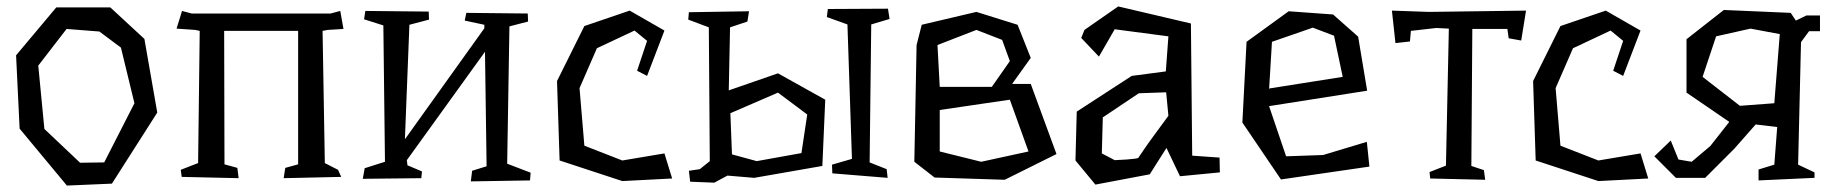

<svg xmlns="http://www.w3.org/2000/svg" viewBox="-20 -549 5706 597"><path d="M187 -459 99 -345 118 -148 229 -43 304 -44 398 -228 356 -401 289 -451ZM323 -526 429 -428 469 -199 328 22 188 28 41 -149 30 -377 155 -526Z M983 -453 990 -42 1031 -21 1041 1 862 5 867 -27 907 -38V-453H677L678 -38L718 -27L722 5L545 1L542 -21L596 -42L601 -453L587 -456L529 -460L546 -515L576 -507H1008L1038 -515L1048 -459L999 -456Z M1177 -46 1172 -470 1112 -489 1116 -515 1313 -513 1314 -488 1253 -472 1239 -116 1486 -461V-472L1425 -485L1430 -509L1621 -507L1622 -482L1564 -467L1557 -40L1630 -12L1628 12L1444 15L1448 -18L1493 -32L1488 -388L1245 -51L1247 -35L1292 -16L1290 5L1108 7L1114 -26Z M2070 6 1915 14 1720 -50 1712 -297 1797 -468 1938 -516 2046 -454 1992 -313 1961 -329 1992 -422 1953 -454 1836 -399 1782 -275 1797 -96 1915 -50 2046 -72Z M2737 -23 2740 4 2568 -10 2567 -37 2629 -55 2615 -473 2551 -496 2554 -521 2741 -522 2746 -490 2689 -473 2684 -44ZM2333 -48 2472 -73 2490 -193 2399 -261 2251 -197 2256 -69ZM2399 -321 2546 -239 2537 -33 2325 4 2242 -3 2201 19 2126 16 2122 -18 2156 -23 2187 -48 2184 -464 2120 -488 2122 -511 2309 -514 2304 -482 2250 -464 2246 -268Z M3265 -70 3104 10 2886 3 2823 -46 2830 -409 2846 -472 3016 -512 3144 -472 3185 -369 3127 -288H3185ZM3016 -456 2895 -409 2902 -279H2960H3064L3120 -359L3096 -425ZM3178 -78 3120 -239 2902 -207V-78L3031 -46Z M3521 -259 3409 -184 3406 -72 3446 -51Q3466 -52 3483 -53Q3497 -54 3508.5 -55.5Q3520 -57 3520 -59Q3520 -59 3524 -65Q3528 -71 3534.5 -80.5Q3541 -90 3549 -101.5Q3557 -113 3566 -125Q3586 -153 3613 -189L3606 -262ZM3457 -529 3683 -476 3687 -65 3772 -59 3773 -13 3649 -1 3607 -89 3555 -7 3386 25 3324 -50 3328 -202 3499 -313 3605 -327 3613 -436 3446 -458 3397 -373 3342 -431 3352 -456Z M3927 -274 4155 -310 4128 -438 4062 -463 3935 -419 3926 -270ZM4125 -504 4203 -435 4231 -267 3926 -219 3979 -63 4094 -67 4230 -108 4238 -31 3963 9 3843 -168 3856 -419 3987 -514Z M4725 -516 4710 -423 4671 -430 4667 -459H4558L4555 -33L4594 -20L4598 10L4427 6L4425 -14L4476 -34L4485 -460L4446 -462L4367 -453L4364 -420L4319 -415L4308 -516L4423 -512Z M5105 6 4950 14 4755 -50 4747 -297 4832 -468 4973 -516 5081 -454 5027 -313 4996 -329 5027 -422 4988 -454 4871 -399 4817 -275 4832 -96 4950 -50 5081 -72Z M5175 -112 5199 -53 5240 -46 5298 -95 5357 -170 5224 -261V-427L5340 -518L5548 -509L5564 -485L5597 -501H5639V-452H5605L5580 -418L5571 -37L5622 -13V4L5448 12V-22L5497 -37L5506 -154L5439 -162L5373 -87L5282 4H5191L5124 -63ZM5390 -220 5497 -228 5514 -443 5423 -460 5316 -436 5274 -310Z"/></svg>

Font: Underdog
Style: Regular
Weight: 400
Designer: Sergey Steblina
Foundry: Sergey Steblina, Jovanny Lemonad
Version: Version 1.001; ttfautohint (v0.9)